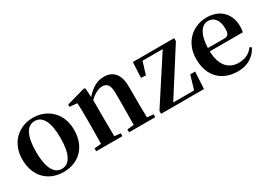

<svg xmlns="http://www.w3.org/2000/svg" viewBox="-9 -1141 2415 1745"><g transform="rotate(-30 1198.5 -268.0)"><path d="M311 16C469 16 583 -90 583 -270C583 -449 459 -552 311 -552C164 -552 40 -448 40 -270C40 -92 152 16 311 16ZM311 -17C230 -17 183 -100 183 -268C183 -437 230 -518 311 -518C392 -518 439 -437 439 -268C439 -100 392 -17 311 -17Z M1073 0H1279V-30L1213 -36C1211 -93 1210 -177 1210 -235V-361C1210 -493 1150 -552 1057 -552C992 -552 933 -526 866 -450L860 -542L847 -550L651 -495V-471L729 -464C732 -415 733 -376 733 -310V-235C733 -180 732 -94 731 -37L659 -30V0H934V-30L870 -36L868 -235V-417C918 -464 965 -484 999 -484C1050 -484 1076 -454 1076 -370V-235L1074 -37L1004 -30V0Z M1340 0H1790L1800 -178H1749L1706 -34H1487L1787 -505V-536H1353L1345 -374L1395 -371L1435 -502H1647L1340 -30Z M2141 16C2240 16 2315 -29 2357 -110L2339 -123C2304 -76 2257 -48 2186 -48C2086 -48 2011 -113 2007 -270H2354C2358 -288 2360 -306 2360 -331C2360 -455 2281 -552 2134 -552C1992 -552 1865 -449 1865 -269C1865 -84 1979 16 2141 16ZM2007 -305C2012 -452 2065 -518 2129 -518C2193 -518 2233 -468 2233 -380C2233 -326 2221 -305 2178 -305Z"/></g></svg>

Font: Noto Serif SC
Style: Bold
Weight: 700
Designer: Ryoko NISHIZUKA 西塚涼子 (kana & ideographs); Frank Grießhammer (Latin, Greek & Cyrillic); Wenlong ZHANG 张文龙 (bopomofo); San
Foundry: Adobe
Version: Version 2.001;hotconv 1.1.0;makeotfexe 2.6.0